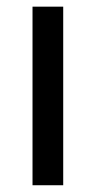

<svg xmlns="http://www.w3.org/2000/svg" viewBox="-20 -548 288 568"><path d="M167 0H76.2V-528.3H167Z"/></svg>

Font: Heebo
Style: Regular
Weight: 400
Designer: Oded Ezer
Foundry: Ezer Type House
Version: Version 3.100